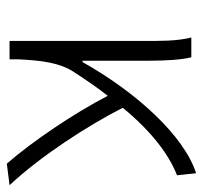

<svg xmlns="http://www.w3.org/2000/svg" viewBox="-36 -551 595 563"><g transform="rotate(90 261.5 -269.5)"><path d="M523 0C438 -91 349 -228 296 -332C365 -416 434 -468 494 -491L488 -547C378 -512 250 -371 162 -214H158V-412C158 -459 155 -506 148 -533H90C101 -490 100 -438 100 -395V0H154V-26C157 -90 163 -149 194 -193C217 -228 238 -259 261 -288C312 -189 396 -65 460 8Z"/></g></svg>

Font: Spoqa Han Sans Neo Light
Style: Regular
Weight: 300
Designer: [Spoqa Han Sans Neo] Dong-huui Kim  Younghwa Kang  Yujin Lee  [Noto Sans] Ryoko NISHIZUKA  (kana & ideographs); Paul D. 
Foundry: Spoqa (http://www.spoqa-han-sans.com)
Version: Version 1.000